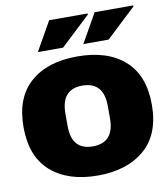

<svg xmlns="http://www.w3.org/2000/svg" viewBox="-83 -795 768 877"><g transform="rotate(-10 301.5 -356.5)"><path d="M383.8 -721.2 245.1 -590.8H127.9L204.1 -725.1H381.8ZM595.2 -721.2 456.1 -590.8H338.9L415 -725.1H592.8ZM300.8 -540Q440.9 -540 520 -470.2Q599.1 -400.4 599.1 -264.2Q599.1 -128.9 520 -59.1Q439 12.2 300.8 12.2Q163.1 12.2 83 -58.1Q3.9 -127.9 3.9 -264.2Q3.9 -400.4 83 -470.2Q162.1 -540 300.8 -540ZM300.8 -404.8Q203.1 -404.8 203.1 -292V-234.9Q203.1 -123 300.8 -123Q399.9 -123 399.9 -234.9V-292Q399.9 -404.8 300.8 -404.8Z"/></g></svg>

Font: Archivo-RBTV
Style: Regular
Weight: 500
Designer: Hector Gatti
Foundry: Hector Gatti
Version: ""